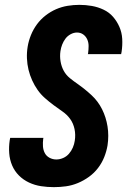

<svg xmlns="http://www.w3.org/2000/svg" viewBox="-20 -763 540 791"><path d="M202 8Q175 8 149 4Q123 0 99.5 -11Q76 -22 58 -40Q40 -58 30 -81.5Q20 -105 18 -131.5Q16 -158 20 -185L22 -195H159L158 -191Q156 -175 157 -160Q158 -145 164.5 -132.5Q171 -120 184 -113Q197 -106 212 -106Q226 -106 240 -112Q254 -118 264 -129.5Q274 -141 280 -155Q286 -169 288 -183Q292 -208 287 -231.5Q282 -255 269 -273Q256 -291 237 -304Q218 -317 200 -330.5Q182 -344 165 -359Q148 -374 135 -392.5Q122 -411 112.5 -432Q103 -453 97.5 -475.5Q92 -498 91 -522.5Q90 -547 94 -571Q98 -595 107.5 -618.5Q117 -642 132 -662.5Q147 -683 167.5 -699Q188 -715 211 -725Q234 -735 258.5 -739Q283 -743 307 -743Q333 -743 358.5 -738.5Q384 -734 407 -723Q430 -712 446 -693.5Q462 -675 472 -652Q482 -629 483.5 -603Q485 -577 481 -550L479 -540H342L343 -544Q345 -559 345 -573.5Q345 -588 339.5 -600.5Q334 -613 323 -621Q312 -629 297 -629Q284 -629 271 -622Q258 -615 249.5 -603.5Q241 -592 236 -579Q231 -566 229 -552Q226 -531 229.5 -510Q233 -489 242.5 -471.5Q252 -454 268 -441Q284 -428 300 -417Q330 -396 357 -371Q384 -346 400.5 -313Q417 -280 423 -242Q429 -204 423 -164Q419 -140 409.5 -116Q400 -92 384 -71Q368 -50 346.5 -34.5Q325 -19 301 -9Q277 1 252 4.5Q227 8 202 8Z"/></svg>

Font: Iosevka Heavy Oblique
Style: Regular
Weight: 900
Italic angle: -9°
Monospace: yes
Designer: Belleve Invis
Foundry: Belleve Invis
Version: Version 32.5.0; ttfautohint (v1.8.4)